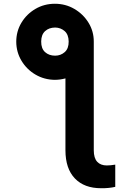

<svg xmlns="http://www.w3.org/2000/svg" viewBox="-20 -780 693 1011"><path d="M324.6 -484 473.8 -560.2V11.3Q473.8 52.2 491.8 71.8Q509.9 91.3 542.8 91.2Q552.6 91.3 563.3 90.1Q574 88.9 586.9 86.9V203.9Q570 207.8 551.2 209.6Q532.4 211.3 512.7 211.1Q424 211.3 374.4 159.7Q324.7 108.1 324.6 11.3ZM65.6 -560.2Q65.6 -615 92.8 -660.4Q120 -705.8 166.4 -733Q212.7 -760.2 269.1 -760.2Q325.1 -760.2 371.6 -733Q418.2 -705.8 446.1 -660.4Q474.1 -615 473.8 -560.2Q473.8 -505.6 445.8 -460Q417.9 -414.4 371.5 -387.2Q325.1 -360.1 269.1 -359.6Q213.3 -360.1 167.1 -387.1Q120.9 -414.1 93.4 -459.7Q65.9 -505.3 65.6 -560.2ZM270.3 -486.9Q299.6 -486.9 320.8 -505.6Q342 -524.3 341.6 -561.5Q341.1 -598.3 320.1 -616.5Q299 -634.7 270.3 -635Q238 -634.7 217.6 -616.2Q197.2 -597.8 196.9 -561.5Q196.6 -524.3 217.3 -505.6Q238 -486.9 270.3 -486.9Z"/></svg>

Font: GitLab Sans
Style: Regular
Weight: 400
Designer: Rasmus Andersson
Foundry: Modifications by GitLab B.V., manufactured by rsms
Version: Version 4.000;git-c8fb6b7